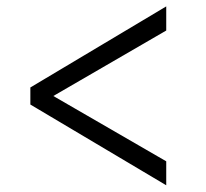

<svg xmlns="http://www.w3.org/2000/svg" viewBox="-20 -574 628 585"><path d="M486.5 -9.5 72.5 -255.5V-307.5L486.5 -554.5V-481L142.5 -281.5L486.5 -82.5Z"/></svg>

Font: Merriweather 24pt SemiCondensed Light
Style: Regular
Weight: 300
Width: 4
Designer: Eben Sorkin
Foundry: Eben Sorkin
Version: Version 2.100